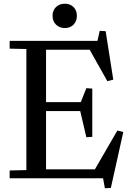

<svg xmlns="http://www.w3.org/2000/svg" viewBox="-20 -960 706 1034"><path d="M32 -42 122 -44V-696L32 -698V-740H505L517 -794L549 -792L590 -531L558 -523L463 -692H228V-410H415L445 -485L477 -483V-223L445 -221L412 -362H228V-48H491L612 -257L644 -249L577 52L545 54L535 0H32ZM263 -875Q263 -904 281.5 -922Q300 -940 329 -940Q358 -940 376 -922Q394 -904 394 -875Q394 -846 376 -827.5Q358 -809 329 -809Q300 -809 281.5 -827.5Q263 -846 263 -875Z"/></svg>

Font: Minipax
Style: Regular
Weight: 400
Designer: Raphaël Ronot, Igor Stepanchenko (Cyrillic)
Foundry: steppetype
Version: Version 1.002